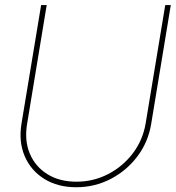

<svg xmlns="http://www.w3.org/2000/svg" viewBox="-20 -748 709 775"><path d="M287.6 7.8Q212.9 7.8 158.7 -25.9Q104.5 -59.6 79.6 -117.9Q54.7 -176.3 66.9 -250L146 -727.5H168.5L89.4 -248Q78.1 -180.7 100.3 -127.9Q122.6 -75.2 171.4 -44.9Q220.2 -14.6 288.1 -14.6Q357.4 -14.6 416.7 -45.4Q476.1 -76.2 516.4 -129.4Q556.6 -182.6 567.9 -250L647 -727.5H669.4L590.3 -248Q578.1 -174.3 534.4 -116.5Q490.7 -58.6 426.3 -25.4Q361.8 7.8 287.6 7.8Z"/></svg>

Font: Inter Display Thin
Style: Italic
Weight: 100
Italic angle: -9.39999°
Designer: Rasmus Andersson
Foundry: rsms
Version: Version 4.000;git-a52131595